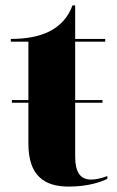

<svg xmlns="http://www.w3.org/2000/svg" viewBox="-20 -680 433 710"><path d="M234 10C307 10 356 -8 377 -19V-29C353 -20 333 -16 317 -16C277 -16 258 -43 258 -101V-300H359V-310H258V-526H369V-536H258V-660H248C232 -616 203 -584 161 -563C124 -545 77 -536 20 -536V-526H85V-310H24V-300H85V-149C85 -31 143 10 234 10Z"/></svg>

Font: Noto Serif Display Condensed Black
Style: Regular
Weight: 900
Width: 3
Designer: Monotype Design Team
Foundry: Monotype Imaging Inc.
Version: Version 2.009